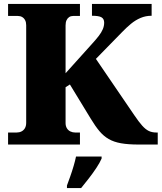

<svg xmlns="http://www.w3.org/2000/svg" viewBox="-20 -734 821 975"><path d="M21 0V-61H64Q78 -61 89 -66.5Q100 -72 106.5 -83Q113 -94 113 -111V-606Q113 -621 107.5 -631.5Q102 -642 92.5 -647.5Q83 -653 70 -653H21V-714H386V-653H352Q340 -653 331.5 -647.5Q323 -642 318 -631.5Q313 -621 313 -605V-362L447 -511Q468 -534 481.5 -551.5Q495 -569 502 -585.5Q509 -602 509 -619Q509 -638 495.5 -646Q482 -654 447 -654V-714H750V-654Q720 -654 694 -643Q668 -632 645 -613Q622 -594 599 -570L467 -435L662 -149Q685 -115 702 -96Q719 -77 735.5 -69Q752 -61 775 -61H781V0H685Q631 0 594.5 -6.5Q558 -13 532 -28Q506 -43 485 -68Q464 -93 441 -131L335 -305L313 -291V-109Q313 -94 319.5 -83Q326 -72 337.5 -66.5Q349 -61 362 -61H386V0ZM320 208Q327 189 336.5 162.5Q346 136 354 108.5Q362 81 366 61H496V71Q487 92 469.5 118.5Q452 145 431 172Q410 199 392 221H320Z"/></svg>

Font: Noto Serif Gujarati Black
Style: Regular
Weight: 900
Version: Version 2.102